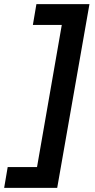

<svg xmlns="http://www.w3.org/2000/svg" viewBox="-89 -760 459 923"><path d="M341 -740 186 143H-69L-52 43H89L208 -640H69L86 -740Z"/></svg>

Font: Inria Sans
Style: Bold Italic
Weight: 700
Italic angle: -10°
Designer: Black Foundry Team
Foundry: Black Foundry
Version: Version 1.2; ttfautohint (v1.8.3)